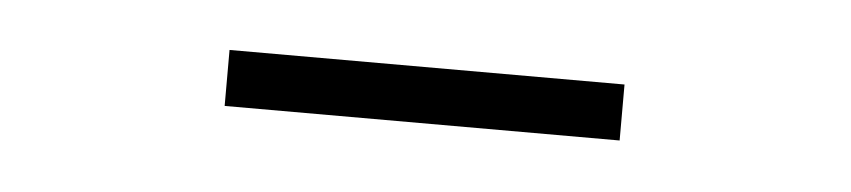

<svg xmlns="http://www.w3.org/2000/svg" viewBox="-22 -678 545 123"><g transform="rotate(5 250.0 -617.0)"><path d="M123 -599V-635H377V-599Z"/></g></svg>

Font: Spectral ExtraLight
Style: Regular
Weight: 275
Designer: Jean-Baptiste Levee
Foundry: Production Type
Version: Version 2.001